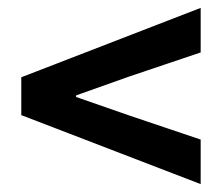

<svg xmlns="http://www.w3.org/2000/svg" viewBox="-20 -576 563 487"><path d="M489 -109 34 -284V-380L489 -556V-443L308 -382L173 -334V-330L308 -283L489 -222Z"/></svg>

Font: Assistant
Style: Bold
Weight: 700
Designer: Hebrew By Ben Nathan, Latin by Paul Hunt
Version: Version 3.000